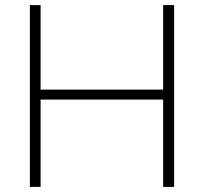

<svg xmlns="http://www.w3.org/2000/svg" viewBox="-20 -732 799 752"><path d="M619 -712H662V0H619V-342H139V0H97V-712H139V-381H619Z"/></svg>

Font: MuliDisplayVN ExtraLight
Style: Regular
Weight: 200
Designer: Vernon Adams
Foundry: Vernon Adams
Version: Version 2.100